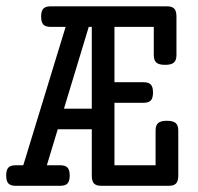

<svg xmlns="http://www.w3.org/2000/svg" viewBox="-20 -600 640 620"><path d="M549.8 -546.4V-422.4Q549.8 -405.3 541.5 -397.9Q533.2 -390.6 513.2 -390.6Q493.2 -390.6 484.9 -397.9Q476.6 -405.3 476.6 -422.4V-513.2H349.6V-334.5H443.4Q460 -334.5 467 -326.9Q474.1 -319.3 474.1 -301.3Q474.1 -283.2 467 -275.6Q460 -268.1 443.4 -268.1H349.6V-66.4H482.4V-178.2Q482.4 -195.3 490.7 -202.6Q499 -210 519 -210Q539.1 -210 547.4 -202.6Q555.7 -195.3 555.7 -178.2V-33.2Q555.7 -15.1 548.6 -7.6Q541.5 0 524.9 0H307.1Q290.5 0 283.4 -7.6Q276.4 -15.1 276.4 -33.2V-182.6H166.5L131.3 -66.4H174.3Q190.9 -66.4 198 -58.8Q205.1 -51.3 205.1 -33.2Q205.1 -15.1 198 -7.6Q190.9 0 174.3 0H30.8Q14.2 0 7.1 -7.6Q0 -15.1 0 -33.2Q0 -51.3 7.1 -58.8Q14.2 -66.4 30.8 -66.4H55.2L191.9 -513.2H143.6Q127 -513.2 119.9 -520.8Q112.8 -528.3 112.8 -546.4Q112.8 -564.5 119.9 -572Q127 -579.6 143.6 -579.6H519Q535.6 -579.6 542.7 -572Q549.8 -564.5 549.8 -546.4ZM266.6 -513.2 186.5 -249H276.4V-513.2Z"/></svg>

Font: Courier Prime
Style: Regular
Weight: 400
Designer: Alan Dague-Greene, Quote-Unquote Apps
Foundry: Quote-Unquote Apps
Version: Version 3.018